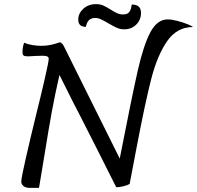

<svg xmlns="http://www.w3.org/2000/svg" viewBox="-20 -899 954 930"><path d="M914 -768Q837 -768 789.5 -699.5Q742 -631 712.5 -516.5Q683 -402 640 -176Q612 -29 608 -8Q598 -2 578.5 3Q559 8 543 8Q457 -164 359 -356Q331 -409 309 -454Q287 -499 268 -536Q246 -439 231.5 -360.5Q217 -282 199 -170Q173 -14 169 11H124Q104 11 93.5 2Q83 -7 83 -19Q83 -36 105 -132.5Q127 -229 153 -335Q177 -431 196.5 -516Q216 -601 216 -614Q216 -622 209 -625.5Q202 -629 186 -629L152 -628Q126 -626 116 -626Q100 -626 94.5 -630Q89 -634 89 -647Q89 -671 97 -692Q112 -685 135.5 -681Q159 -677 181 -677Q223 -677 269 -694Q274 -694 279 -689.5Q284 -685 288 -678L364 -525Q442 -367 560 -131Q619 -433 647.5 -558Q676 -683 709 -744Q742 -805 792 -805Q812 -805 840.5 -797.5Q869 -790 891.5 -780.5Q914 -771 914 -768ZM505 -786Q481 -800 468 -806Q455 -812 440 -812Q404 -812 396 -769Q359 -769 359 -804Q359 -834 383.5 -856.5Q408 -879 445 -879Q466 -879 481 -872Q496 -865 517 -852Q534 -841 547.5 -835Q561 -829 577 -829Q597 -829 606 -840.5Q615 -852 618 -877Q641 -877 652 -867Q663 -857 663 -836Q663 -803 640 -780Q617 -757 582 -757Q562 -757 545.5 -764.5Q529 -772 505 -786Z"/></svg>

Font: Charmonman
Style: Bold
Weight: 700
Designer: Ekaluck Peanpanawate
Foundry: Cadson Demak Co.,Ltd.
Version: Version 1.000; ttfautohint (v1.6)